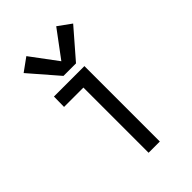

<svg xmlns="http://www.w3.org/2000/svg" viewBox="-227 -861 954 954"><g transform="rotate(-45 250.0 -384.5)"><path d="M206 -569 76 -719 145 -769 250 -628 355 -769 424 -719 294 -569ZM235 0V-458H99L100 -530H314V0Z"/></g></svg>

Font: Iosevka SS01
Style: Regular
Weight: 400
Monospace: yes
Designer: Belleve Invis
Foundry: Belleve Invis
Version: 2.3.3; ttfautohint (v1.8.3)